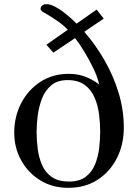

<svg xmlns="http://www.w3.org/2000/svg" viewBox="-20 -897 660 918"><path d="M459 -268Q459 -308 453.5 -351Q448 -394 432 -431Q416 -468 385 -491Q354 -514 303 -514Q255 -514 225.5 -489.5Q196 -465 181 -426.5Q166 -388 160.5 -345Q155 -302 155 -266Q155 -226 160.5 -184Q166 -142 181.5 -107Q197 -72 228 -50.5Q259 -29 310 -29Q360 -29 389.5 -51.5Q419 -74 434 -110Q449 -146 454 -187.5Q459 -229 459 -268ZM572 -286Q572 -207 539.5 -142Q507 -77 447.5 -38Q388 1 306 1Q231 1 173 -34.5Q115 -70 81.5 -130Q48 -190 48 -263Q48 -338 80.5 -402Q113 -466 172 -505Q231 -544 309 -544Q350 -544 386 -531Q422 -518 454 -493Q447 -527 427.5 -568Q408 -609 384 -648.5Q360 -688 339 -715L235 -645L202 -683L304 -755Q282 -778 255 -796.5Q228 -815 201 -831Q196 -834 191 -836.5Q186 -839 181 -843Q179 -845 176.5 -848Q174 -851 174 -854Q174 -865 182 -871Q190 -877 200 -877Q217 -877 230 -871Q259 -859 291.5 -833Q324 -807 346 -784L442 -851L476 -808L383 -745Q438 -682 480.5 -607.5Q523 -533 547.5 -452Q572 -371 572 -286Z"/></svg>

Font: Kaisei Opti Medium
Style: Regular
Weight: 500
Designer: Font-Kai, 金井和夫
Foundry: KAZUO KANAI
Version: Version 5.003